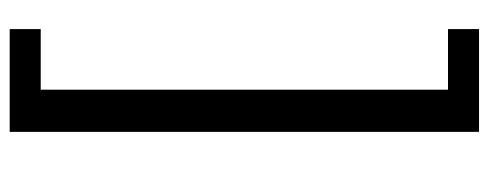

<svg xmlns="http://www.w3.org/2000/svg" viewBox="-326 -511 1008 396"><g transform="rotate(90 178.0 -313.0)"><path d="M40 171V107H165V-733H40V-797H252V171Z"/></g></svg>

Font: Source Han Sans SC Medium
Style: Regular
Weight: 500
Designer: Ryoko NISHIZUKA 西塚涼子 (kana, bopomofo & ideographs); Paul D. Hunt (Latin, Greek & Cyrillic); Sandoll Communications 산돌커뮤니
Foundry: Adobe
Version: Version 2.004;hotconv 1.0.118;makeotfexe 2.5.65603